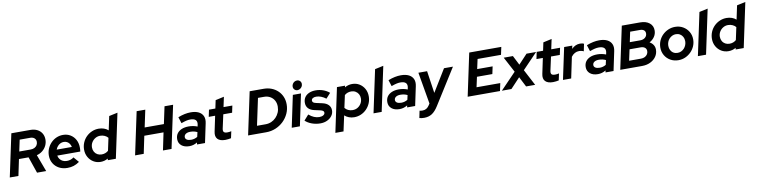

<svg xmlns="http://www.w3.org/2000/svg" viewBox="-13 -1816 12248 3107"><g transform="rotate(-10 6111.0 -262.5)"><path d="M7 0 156 -700H468Q533 -700 581 -675.5Q629 -651 655.5 -607Q682 -563 682 -505Q682 -451 659 -404.5Q636 -358 595.5 -325.5Q555 -293 501 -279L605 0H455L363 -268H205L149 0ZM231 -387H419Q454 -387 481 -400.5Q508 -414 523 -438Q538 -462 538 -492Q538 -530 512.5 -552.5Q487 -575 443 -575H271Z M954 10Q878 10 818.5 -21.5Q759 -53 725 -109.5Q691 -166 691 -237Q691 -297 713 -350Q735 -403 774 -443.5Q813 -484 864 -506.5Q915 -529 973 -529Q1042 -529 1095 -496.5Q1148 -464 1178 -408Q1208 -352 1208 -278Q1208 -267 1207.5 -254Q1207 -241 1203 -215H825Q831 -182 850 -156.5Q869 -131 898.5 -117Q928 -103 965 -103Q998 -103 1027 -113Q1056 -123 1078 -141L1153 -54Q1105 -20 1058 -5Q1011 10 954 10ZM833 -312H1082Q1076 -343 1060 -366Q1044 -389 1020 -402Q996 -415 966 -415Q936 -415 910 -402Q884 -389 864 -366Q844 -343 833 -312Z M1501 7Q1436 7 1383.5 -24.5Q1331 -56 1300 -111Q1269 -166 1269 -234Q1269 -295 1291.5 -348.5Q1314 -402 1354 -442Q1394 -482 1447 -505Q1500 -528 1559 -528Q1605 -528 1645.5 -514Q1686 -500 1716 -473L1764 -700L1905 -730L1750 0H1617L1622 -26Q1565 7 1501 7ZM1537 -109Q1569 -109 1596.5 -119Q1624 -129 1647 -149L1691 -355Q1671 -380 1637 -395.5Q1603 -411 1564 -411Q1519 -411 1482 -388.5Q1445 -366 1423 -329Q1401 -292 1401 -246Q1401 -207 1418.5 -175.5Q1436 -144 1467 -126.5Q1498 -109 1537 -109Z M2066 0 2215 -700H2357L2297 -418H2613L2673 -700H2814L2665 0H2524L2584 -287H2268L2208 0Z M2959 6Q2878 6 2830 -33.5Q2782 -73 2782 -139Q2782 -193 2808.5 -231Q2835 -269 2884 -290Q2933 -311 3001 -311Q3038 -311 3074.5 -304Q3111 -297 3143 -284L3149 -311Q3160 -364 3133.5 -390.5Q3107 -417 3043 -417Q3014 -417 2979.5 -409Q2945 -401 2896 -383L2863 -486Q2921 -509 2973 -519.5Q3025 -530 3072 -530Q3151 -530 3202.5 -504Q3254 -478 3275 -429.5Q3296 -381 3281 -313L3215 0H3083L3089 -32Q3058 -13 3026 -3.5Q2994 6 2959 6ZM3005 -91Q3033 -91 3059 -98.5Q3085 -106 3108 -120L3125 -196Q3073 -221 3011 -221Q2964 -221 2936.5 -202Q2909 -183 2909 -151Q2909 -123 2934.5 -107Q2960 -91 3005 -91Z M3548 7Q3460 7 3421.5 -35Q3383 -77 3400 -155L3453 -407H3348L3372 -521H3477L3505 -654L3646 -685L3611 -521H3756L3732 -407H3587L3537 -178Q3530 -140 3545 -123.5Q3560 -107 3603 -107Q3619 -107 3634 -109Q3649 -111 3667 -115L3643 -4Q3625 0 3598 3.5Q3571 7 3548 7Z M3923 0 4072 -700H4301Q4371 -700 4430 -677Q4489 -654 4533 -612Q4577 -570 4601 -513Q4625 -456 4625 -388Q4625 -309 4593 -238.5Q4561 -168 4505.5 -114.5Q4450 -61 4377 -30.5Q4304 0 4221 0ZM4092 -129H4233Q4284 -129 4328 -148Q4372 -167 4405.5 -201.5Q4439 -236 4458 -281Q4477 -326 4477 -378Q4477 -435 4452.5 -478.5Q4428 -522 4384.5 -546.5Q4341 -571 4285 -571H4186Z M4640 0 4750 -521H4884L4774 0ZM4838 -583Q4809 -583 4789.5 -603Q4770 -623 4770 -652Q4770 -676 4782 -696Q4794 -716 4813.5 -727.5Q4833 -739 4856 -739Q4885 -739 4904.5 -719.5Q4924 -700 4924 -671Q4924 -647 4912.5 -627.5Q4901 -608 4881 -595.5Q4861 -583 4838 -583Z M5110 11Q5038 11 4972 -13Q4906 -37 4863 -78L4940 -165Q4982 -129 5024.5 -111Q5067 -93 5111 -93Q5152 -93 5177.5 -109Q5203 -125 5203 -150Q5203 -168 5189 -179Q5175 -190 5146 -197L5050 -218Q4986 -232 4952.5 -268Q4919 -304 4919 -359Q4919 -412 4944 -449.5Q4969 -487 5015.5 -508Q5062 -529 5125 -529Q5188 -529 5246 -508.5Q5304 -488 5350 -449L5275 -366Q5236 -396 5195.5 -411.5Q5155 -427 5116 -427Q5080 -427 5059 -413Q5038 -399 5038 -375Q5038 -356 5052.5 -344.5Q5067 -333 5100 -326L5195 -305Q5261 -291 5296 -255Q5331 -219 5331 -166Q5331 -116 5302 -76Q5273 -36 5223 -12.5Q5173 11 5110 11Z M5321 204 5475 -521H5608L5602 -494Q5659 -528 5724 -528Q5791 -528 5843 -496Q5895 -464 5925.5 -409.5Q5956 -355 5956 -287Q5956 -225 5933.5 -172Q5911 -119 5871.5 -78.5Q5832 -38 5779.5 -15Q5727 8 5666 8Q5620 8 5580 -7.5Q5540 -23 5510 -50L5455 204ZM5661 -110Q5708 -110 5744.5 -132Q5781 -154 5803 -191.5Q5825 -229 5825 -275Q5825 -314 5807.5 -345Q5790 -376 5759 -394Q5728 -412 5689 -412Q5657 -412 5629.5 -402Q5602 -392 5579 -372L5535 -169Q5555 -142 5588.5 -126Q5622 -110 5661 -110Z M5984 0 6133 -700 6273 -730 6118 0Z M6412 6Q6331 6 6283 -33.5Q6235 -73 6235 -139Q6235 -193 6261.5 -231Q6288 -269 6337 -290Q6386 -311 6454 -311Q6491 -311 6527.5 -304Q6564 -297 6596 -284L6602 -311Q6613 -364 6586.5 -390.5Q6560 -417 6496 -417Q6467 -417 6432.5 -409Q6398 -401 6349 -383L6316 -486Q6374 -509 6426 -519.5Q6478 -530 6525 -530Q6604 -530 6655.5 -504Q6707 -478 6728 -429.5Q6749 -381 6734 -313L6668 0H6536L6542 -32Q6511 -13 6479 -3.5Q6447 6 6412 6ZM6458 -91Q6486 -91 6512 -98.5Q6538 -106 6561 -120L6578 -196Q6526 -221 6464 -221Q6417 -221 6389.5 -202Q6362 -183 6362 -151Q6362 -123 6387.5 -107Q6413 -91 6458 -91Z M6780 214Q6758 214 6738.5 211.5Q6719 209 6701 204L6725 87Q6735 90 6747 91.5Q6759 93 6774 93Q6809 93 6836.5 77Q6864 61 6885 28L6903 0L6813 -521H6956L7010 -155L7234 -521H7381L7013 64Q6963 144 6908.5 179Q6854 214 6780 214Z M7531 0 7680 -700H8207L8180 -574H7795L7760 -414H8014L7988 -292H7735L7699 -126H8089L8062 0Z M8093 0 8350 -267 8215 -521H8366L8445 -366L8590 -521H8747L8501 -265L8640 0H8491L8406 -166L8250 0Z M8933 7Q8845 7 8806.5 -35Q8768 -77 8785 -155L8838 -407H8733L8757 -521H8862L8890 -654L9031 -685L8996 -521H9141L9117 -407H8972L8922 -178Q8915 -140 8930 -123.5Q8945 -107 8988 -107Q9004 -107 9019 -109Q9034 -111 9052 -115L9028 -4Q9010 0 8983 3.5Q8956 7 8933 7Z M9097 0 9208 -521H9342L9331 -469Q9360 -499 9395 -515Q9430 -531 9469 -531Q9512 -531 9534 -517L9509 -397Q9499 -404 9477 -409.5Q9455 -415 9435 -415Q9357 -415 9304 -344L9232 0Z M9672 6Q9591 6 9543 -33.5Q9495 -73 9495 -139Q9495 -193 9521.5 -231Q9548 -269 9597 -290Q9646 -311 9714 -311Q9751 -311 9787.5 -304Q9824 -297 9856 -284L9862 -311Q9873 -364 9846.5 -390.5Q9820 -417 9756 -417Q9727 -417 9692.5 -409Q9658 -401 9609 -383L9576 -486Q9634 -509 9686 -519.5Q9738 -530 9785 -530Q9864 -530 9915.5 -504Q9967 -478 9988 -429.5Q10009 -381 9994 -313L9928 0H9796L9802 -32Q9771 -13 9739 -3.5Q9707 6 9672 6ZM9718 -91Q9746 -91 9772 -98.5Q9798 -106 9821 -120L9838 -196Q9786 -221 9724 -221Q9677 -221 9649.5 -202Q9622 -183 9622 -151Q9622 -123 9647.5 -107Q9673 -91 9718 -91Z M10038 0 10187 -700H10488Q10584 -700 10640.5 -654.5Q10697 -609 10697 -533Q10697 -475 10665.5 -428.5Q10634 -382 10582 -355Q10621 -334 10642.5 -300Q10664 -266 10664 -223Q10664 -159 10629 -108.5Q10594 -58 10534 -29Q10474 0 10397 0ZM10268 -414H10441Q10489 -414 10520.5 -440.5Q10552 -467 10552 -509Q10552 -543 10528.5 -561.5Q10505 -580 10465 -580H10303ZM10205 -120H10400Q10436 -120 10463 -133.5Q10490 -147 10505.5 -170.5Q10521 -194 10521 -224Q10521 -260 10495.5 -280.5Q10470 -301 10425 -301H10244Z M10995 10Q10922 10 10864 -23Q10806 -56 10772.5 -113Q10739 -170 10739 -240Q10739 -300 10761.5 -352.5Q10784 -405 10824.5 -445Q10865 -485 10918 -508Q10971 -531 11030 -531Q11103 -531 11160.5 -498Q11218 -465 11252 -408.5Q11286 -352 11286 -281Q11286 -221 11263 -168.5Q11240 -116 11199.5 -76Q11159 -36 11107 -13Q11055 10 10995 10ZM11001 -109Q11033 -109 11060.5 -122Q11088 -135 11109 -157.5Q11130 -180 11142 -210.5Q11154 -241 11154 -274Q11154 -315 11137 -346Q11120 -377 11090.5 -394.5Q11061 -412 11023 -412Q10992 -412 10964.5 -399Q10937 -386 10915.5 -363.5Q10894 -341 10882.5 -310.5Q10871 -280 10871 -247Q10871 -207 10887.5 -175.5Q10904 -144 10933.5 -126.5Q10963 -109 11001 -109Z M11314 0 11463 -700 11603 -730 11448 0Z M11818 7Q11753 7 11700.5 -24.5Q11648 -56 11617 -111Q11586 -166 11586 -234Q11586 -295 11608.5 -348.5Q11631 -402 11671 -442Q11711 -482 11764 -505Q11817 -528 11876 -528Q11922 -528 11962.5 -514Q12003 -500 12033 -473L12081 -700L12222 -730L12067 0H11934L11939 -26Q11882 7 11818 7ZM11854 -109Q11886 -109 11913.5 -119Q11941 -129 11964 -149L12008 -355Q11988 -380 11954 -395.5Q11920 -411 11881 -411Q11836 -411 11799 -388.5Q11762 -366 11740 -329Q11718 -292 11718 -246Q11718 -207 11735.5 -175.5Q11753 -144 11784 -126.5Q11815 -109 11854 -109Z"/></g></svg>

Font: Red Hat Display ExtraBold
Style: Italic
Weight: 800
Italic angle: -12°
Designer: Pentagram, MCKL
Foundry: Pentagram, MCKL
Version: Version 1.023